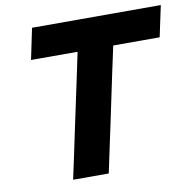

<svg xmlns="http://www.w3.org/2000/svg" viewBox="-80 -793 877 873"><g transform="rotate(-10 359.0 -356.5)"><path d="M188 0Q200.5 -57 211.8 -110.8Q223 -164.5 237.5 -232.5L283.5 -448.5Q290.5 -482 296.8 -511.8Q303 -541.5 309 -569.5H94L124 -713H718.5L688 -569.5H473.5Q467.5 -541.5 461.2 -511.8Q455 -482 447.5 -448.5L402 -232.5Q387.5 -164.5 376 -110.8Q364.5 -57 352.5 0Z"/></g></svg>

Font: Commissioner
Style: Bold Italic
Weight: 700
Italic angle: -12°
Designer: Kostas Bartsokas
Foundry: Kostas Bartsokas
Version: Version 1.000; ttfautohint (v1.8.3)